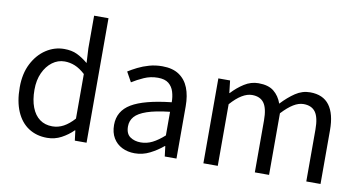

<svg xmlns="http://www.w3.org/2000/svg" viewBox="-77 -996 2264 1209"><g transform="rotate(10 1054.5 -391.5)"><path d="M277 13Q209 13 158.5 -20Q108 -53 80.5 -116.5Q53 -180 53 -271Q53 -359 86 -423Q119 -487 172.5 -522Q226 -557 288 -557Q336 -557 370.5 -540.5Q405 -524 441 -494L436 -587V-796H528V0H453L445 -64H442Q410 -32 368 -9.5Q326 13 277 13ZM297 -64Q335 -64 369 -82.5Q403 -101 436 -138V-423Q402 -454 370 -467Q338 -480 304 -480Q261 -480 225.5 -453.5Q190 -427 168.5 -380.5Q147 -334 147 -272Q147 -207 165 -160Q183 -113 216.5 -88.5Q250 -64 297 -64Z M837 13Q792 13 756 -5Q720 -23 699.5 -57.5Q679 -92 679 -141Q679 -230 758.5 -277.5Q838 -325 1012 -344Q1012 -379 1002.5 -410.5Q993 -442 969 -461.5Q945 -481 900 -481Q853 -481 811.5 -462.5Q770 -444 737 -423L702 -486Q727 -502 760 -518.5Q793 -535 832 -546Q871 -557 915 -557Q981 -557 1022.5 -529Q1064 -501 1083.5 -451.5Q1103 -402 1103 -334V0H1028L1020 -65H1017Q979 -33 933.5 -10Q888 13 837 13ZM863 -61Q902 -61 937.5 -79Q973 -97 1012 -132V-283Q921 -273 867 -254.5Q813 -236 790 -209.5Q767 -183 767 -147Q767 -100 795 -80.5Q823 -61 863 -61Z M1275 0V-543H1350L1359 -464H1361Q1397 -503 1439.5 -530Q1482 -557 1530 -557Q1593 -557 1628 -529Q1663 -501 1680 -453Q1723 -499 1766.5 -528Q1810 -557 1860 -557Q1943 -557 1983.5 -502.5Q2024 -448 2024 -344V0H1933V-332Q1933 -409 1908.5 -443Q1884 -477 1832 -477Q1801 -477 1767.5 -456.5Q1734 -436 1695 -394V0H1604V-332Q1604 -409 1579.5 -443Q1555 -477 1503 -477Q1472 -477 1438 -456.5Q1404 -436 1367 -394V0Z"/></g></svg>

Font: Noto Sans JP Thin
Style: Regular
Weight: 400
Version: Version 2.004-H2;hotconv 1.0.118;makeotfexe 2.5.65603